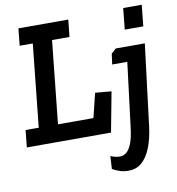

<svg xmlns="http://www.w3.org/2000/svg" viewBox="-94 -744 971 1051"><g transform="rotate(-10 391.5 -219.0)"><path d="M9 0 19 -95H92L140 -555H67L77 -650H354L344 -555H247L199 -95H396L429 -230L519 -222L477 0ZM556 -425 583 -449H744L689 -3Q683 47 671 88Q659 129 640.5 159Q622 189 597 205.5Q572 222 539 222Q512 223 489 215.5Q466 208 447 197L451 126Q476 136 498 137.5Q520 139 537.5 125.5Q555 112 567.5 81.5Q580 51 587 -3L632 -366H548ZM661 -660H764L752 -542H649Z"/></g></svg>

Font: Zilla Slab SemiBold
Style: Regular
Weight: 600
Designer: Typotheque.com
Foundry: Typotheque type foundry
Version: Version 1.0; 2017